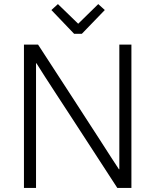

<svg xmlns="http://www.w3.org/2000/svg" viewBox="-20 -918 759 938"><path d="M380 -753H342L231 -869L263 -898L362 -802L460 -898L492 -869ZM97 -700H166Q257 -561 335 -440Q368 -389 402 -336.5Q436 -284 466.5 -237Q497 -190 521.5 -151.5Q546 -113 561 -91H563V-700H622V0H553Q465 -135 388 -254Q355 -305 321 -357Q287 -409 256 -456.5Q225 -504 199.5 -543.5Q174 -583 158 -609H156V0H97Z"/></svg>

Font: Post Grotesk Light
Style: Light
Weight: 300
Version: Version 1.0